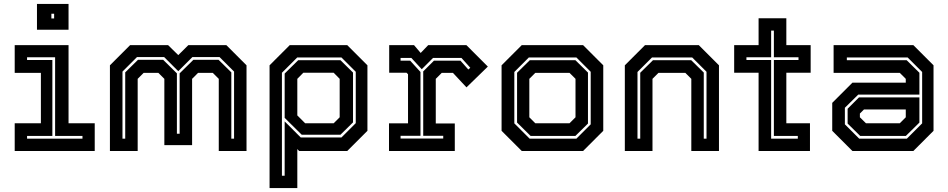

<svg xmlns="http://www.w3.org/2000/svg" viewBox="-20 -770 4835 979"><path d="M168.5 -618.5V-750H329.5V-618.5ZM242 -676H256V-700H242ZM55 0V-141.5H188.5V-398.5H55V-540H329.5V-141.5H463V0ZM118 -63H400.5V-77H261V-478H118V-464H247V-77H118Z M540.5 0V-437L643.5 -540H837L889 -489L940.5 -540H1134L1237 -437V0H1095.5V-368L1065 -398.5H990L959.5 -368V-30H818V-368L787.5 -398.5H712.5L682 -368V0ZM604.5 -63H618.5V-401L683.5 -465H812L882 -396V-88H896V-396L966 -465H1094.5L1159.5 -401V-63H1173.5V-405L1099.5 -479H961L889 -407L817 -479H678.5L604.5 -405Z M1354.5 189V-437L1457.5 -540H1750.5L1853.5 -437V-103L1750.5 0H1505.5L1496 -10V189ZM1417.5 126H1431.5V-151L1513.5 -69H1721L1794 -142V-404L1721 -477H1495.5L1417.5 -399ZM1536 -141.5H1681.5L1712 -172V-368L1681.5 -399H1526.5L1496 -368V-181.5ZM1518.5 -83 1431.5 -169V-395L1500.5 -463H1716L1780 -400V-146L1716 -83Z M1963.5 0V-141H2060.5V-391.5L2053 -399H1964.5V-540H2091L2125 -500L2163.5 -540H2358L2467.5 -430.5L2358.5 -324.5L2289.5 -398.5H2232.5L2202 -368V-140.5H2299V0ZM2022.5 -63.5H2240V-77.5H2138V-406L2192.5 -460.5H2328L2368 -415.5L2378 -424.5L2333 -474.5H2188L2130.5 -417L2077.5 -474.5H2022.5V-460.5H2071.5L2124 -403V-77.5H2022.5Z M2640.5 0 2537.5 -103V-437L2640.5 -540H2953L3056 -437V-103L2953 0ZM2680.5 -63H2919L2992 -136V-404L2919 -477H2676.5L2602.5 -403V-141ZM2685.5 -77 2616.5 -145V-399L2681.5 -463H2914L2978 -400V-140L2914 -77ZM2709.5 -141.5H2884L2914.5 -172V-368L2884 -398.5H2709.5L2679 -368V-172Z M3166 0V-437L3269 -540H3543L3646 -437V0H3505V-368L3474.5 -398.5H3337.5L3307 -368V0ZM3230.5 -63H3244.5V-399L3309.5 -463H3504.5L3568.5 -400V-63H3582.5V-404L3509.5 -477H3304.5L3230.5 -403Z M3848 0V-399H3723.5V-540H3848V-677H3989.5V-540H4113.5V-399H3989.5V-141.5H4110V0ZM3912 -63H4048V-77H3926V-464H4051.5V-478H3926V-614H3912V-478H3786V-464H3912Z M4326.5 0 4223.5 -103V-245.5L4326.5 -348.5H4598.5V-368L4568 -398.5H4230.5V-540H4637L4740 -437V-103L4637 0ZM4366 -77 4302 -140V-215.5L4360 -273.5H4668V-145L4599 -77ZM4361 -63H4604L4682 -141V-403L4608 -477H4298V-463H4603L4668 -399V-287.5H4356L4288 -220.5V-136ZM4395.5 -141.5H4568L4598.5 -172V-212H4385.5L4364.5 -191V-172Z"/></svg>

Font: Tourney
Style: Bold
Weight: 700
Designer: Tyler Finck
Foundry: Etcetera Type Co
Version: Version 1.015